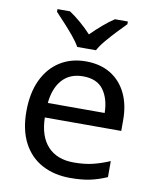

<svg xmlns="http://www.w3.org/2000/svg" viewBox="-86 -832 737 908"><g transform="rotate(10 282.0 -378.0)"><path d="M292 -546Q361 -546 410.5 -516Q460 -486 486.5 -431.5Q513 -377 513 -304V-251H146Q148 -160 192.5 -112.5Q237 -65 317 -65Q368 -65 407.5 -74.5Q447 -84 489 -102V-25Q448 -7 408 1.5Q368 10 313 10Q237 10 178.5 -21Q120 -52 87.5 -113.5Q55 -175 55 -264Q55 -352 84.5 -415Q114 -478 167.5 -512Q221 -546 292 -546ZM291 -474Q228 -474 191.5 -433.5Q155 -393 148 -321H421Q420 -389 389 -431.5Q358 -474 291 -474ZM239 -606Q226 -629 204 -655.5Q182 -682 158 -708Q134 -734 116 -753V-766H176Q202 -749 230 -725Q258 -701 283 -674Q310 -701 338 -725Q366 -749 392 -766H454V-753Q435 -734 410.5 -708Q386 -682 363.5 -655.5Q341 -629 329 -606Z"/></g></svg>

Font: Noto Sans Phoenician
Style: Regular
Weight: 400
Designer: Monotype Design Team
Foundry: Monotype Imaging Inc.
Version: Version 2.001; ttfautohint (v1.8.4.7-5d5b)